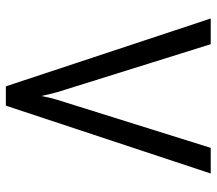

<svg xmlns="http://www.w3.org/2000/svg" viewBox="-62 -678 740 656"><g transform="rotate(-90 308.0 -350.0)"><path d="M43.2 0 275 -700H341L572.8 0H485L321.2 -524.2Q317.8 -536.9 314.1 -551.9Q310.5 -567 308 -578.8Q306 -567 302.5 -552.2Q299 -537.5 295 -524.5L130.8 0Z"/></g></svg>

Font: Overpass Mono Light
Style: Regular
Weight: 300
Monospace: yes
Designer: Delve Withrington, Dave Bailey
Foundry: Delve Fonts LLC
Version: Version 4.000